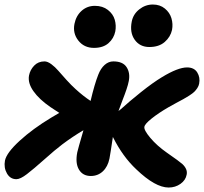

<svg xmlns="http://www.w3.org/2000/svg" viewBox="-25 -797 907 854"><path d="M639.2 -587.9Q597.2 -587.9 574.2 -620.1Q551.3 -652.3 561 -701.2Q567.4 -733.9 594.5 -755.4Q621.6 -776.9 654.8 -776.9Q686.5 -776.9 708.3 -759Q730 -741.2 737.5 -715.8Q745.1 -690.4 740.2 -664.1Q733.4 -632.8 707.8 -610.4Q682.1 -587.9 639.2 -587.9ZM393.1 -584Q349.1 -584 323.5 -616.5Q297.9 -648.9 306.2 -690.9Q313.5 -727.1 338.1 -749Q362.8 -771 397 -771Q431.6 -771 454.8 -752.9Q478 -734.9 485.4 -709.2Q492.7 -683.6 487.8 -657.2Q481.4 -626 457.5 -605Q433.6 -584 393.1 -584ZM47.9 0Q20.5 0 5.9 -25.6Q-8.8 -51.3 -2.9 -83Q4.4 -117.7 62.7 -171.1Q121.1 -224.6 203.1 -273.9Q236.8 -293.9 238.8 -294.9Q232.4 -298.8 218.8 -307.9Q205.1 -316.9 199.2 -320.8Q149.4 -355 123.8 -391.4Q98.1 -427.7 104 -460.9Q108.9 -486.3 127 -505.1Q145 -523.9 172.9 -523.9Q186.5 -523.9 203.4 -511.5Q220.2 -499 234.4 -482.4Q248.5 -465.8 270.8 -441.4Q293 -417 311 -400.9Q345.2 -369.6 377.9 -348.1Q395.5 -422.9 412.1 -464.8Q422.9 -492.7 440.4 -508.3Q458 -523.9 479 -523.9Q521.5 -523.9 538.1 -498.3Q554.7 -472.7 547.9 -437Q544.9 -420.9 537.8 -399.9Q530.8 -378.9 519 -348.9Q507.3 -318.8 502 -303.2Q503.9 -304.7 507.6 -307.6Q511.2 -310.5 513.2 -312Q548.3 -344.2 601.8 -387Q655.3 -429.7 695.8 -454.1Q766.6 -497.1 807.1 -497.1Q838.4 -497.1 852.3 -474.9Q866.2 -452.6 860.8 -424.8Q858.9 -414.6 852.5 -405Q846.2 -395.5 838.9 -388.4Q831.5 -381.3 816.7 -371.8Q801.8 -362.3 791 -356.4Q780.3 -350.6 758.5 -338.9Q736.8 -327.1 724.1 -319.8Q680.2 -294.4 649.7 -270Q619.1 -245.6 617.2 -232.9Q614.3 -218.8 643.6 -183.8Q672.9 -148.9 716.8 -118.2Q773.9 -78.6 786.1 -67.4Q810.5 -44.4 805.2 -20Q800.8 4.4 777.8 20.8Q754.9 37.1 725.1 37.1Q665.5 37.1 581.1 -43.9Q521 -100.1 478 -186L477.1 -188Q465.8 -111.8 461.9 -91.8Q454.6 -55.7 432.4 -34.9Q410.2 -14.2 378.9 -14.2Q343.3 -14.2 326.2 -42.7Q309.1 -71.3 318.8 -120.1Q321.3 -132.3 346.2 -217.8Q298.8 -189.9 252 -154.8Q219.7 -130.4 171.9 -87.6Q124 -44.9 94.7 -22.5Q65.4 0 47.9 0Z"/></svg>

Font: Shantell Sans Irregular
Style: Bold Italic
Weight: 700
Italic angle: -11.31°
Designer: Stephen Nixon, Anya Danilova, Shantell Martin
Foundry: Arrow Type
Version: Version 1.006;[9816181b4]